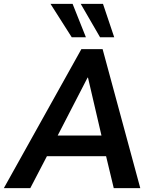

<svg xmlns="http://www.w3.org/2000/svg" viewBox="-59 -973 781 993"><path d="M97.7 0 183.6 -165H489.7L529.3 0H666.5L471.7 -718.8H361.8L-39.1 0ZM396 -571.8 465.8 -272H239.3L394 -571.8ZM531.7 -780.3 473.6 -953.1H358.4L458.5 -780.3ZM385.3 -780.3 316.4 -953.1H202.1L312 -780.3Z"/></svg>

Font: Winston SemiBold
Style: Italic
Weight: 600
Italic angle: -8.13011°
Designer: Vernon Adams, Kim Jin-seong, David Berlow, Cristiano Sobral
Foundry: The Winston Project Authors
Version: Version 3.004